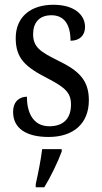

<svg xmlns="http://www.w3.org/2000/svg" viewBox="-20 -565 428 806"><path d="M184 10C289 10 353 -47 353 -144C353 -228 312 -268 223 -311C148 -348 119 -368 119 -422C119 -469 144 -501 196 -501C248 -501 276 -464 276 -394C315 -394 337 -417 337 -452C337 -502 293 -545 204 -545C110 -545 46 -495 46 -405C46 -320 86 -284 180 -236C255 -197 278 -175 278 -126C278 -69 248 -35 187 -35C121 -35 93 -89 93 -159C66 -159 35 -143 35 -95C35 -25 92 10 184 10ZM130 208V221H166C192 179 224 113 239 71V61H157C151 110 140 163 130 208Z"/></svg>

Font: Noto Serif Lao Condensed
Style: Regular
Weight: 400
Width: 3
Designer: Monotype Design Team
Foundry: Monotype Imaging Inc.
Version: Version 2.003